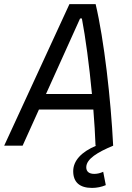

<svg xmlns="http://www.w3.org/2000/svg" viewBox="-40 -714 645 941"><path d="M411.1 207C434.6 207 458 202.1 478.5 193.4L465.8 127.9C452.6 134.3 437 138.2 422.4 138.2C396.5 138.2 382.8 127 382.8 106C382.8 64.5 439 31.7 514.6 0C503.4 -226.6 470.2 -519 428.7 -693.8H300.3L-19.5 0H70.8L150.9 -177.2H417.5C422.4 -115.7 426.3 -55.2 428.2 0H431.6C358.4 30.3 318.8 74.2 318.8 125C318.8 179.2 350.6 207 411.1 207ZM185.5 -253.4 352.5 -623.5H361.3C378.9 -531.7 397.5 -393.6 410.6 -253.4Z"/></svg>

Font: Cascadia Code SemiLight
Style: Italic
Weight: 350
Italic angle: -10°
Monospace: yes
Designer: Aaron Bell
Foundry: Saja Typeworks
Version: Version 2404.023